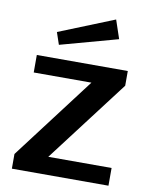

<svg xmlns="http://www.w3.org/2000/svg" viewBox="-85 -813 676 875"><g transform="rotate(10 253.5 -376.0)"><path d="M31 -68V0H478V-82H185L474 -462V-530H53V-449H320ZM410 -666 381 -752 125 -649 144 -593Z"/></g></svg>

Font: Morrison SemiBold
Style: Regular
Weight: 600
Designer: Pablo Impallari, Rodrigo Fuenzalida (Modified by Dan O. Williams)
Version: Version 0.030; ttfautohint (v1.8.1)